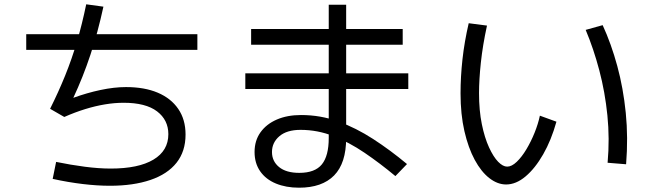

<svg xmlns="http://www.w3.org/2000/svg" viewBox="-20 -822 3040 893"><path d="M491 42Q433 42 365.5 34Q298 26 225 10L241 -69Q309 -55 374.5 -46.5Q440 -38 495 -38Q624 -38 693.5 -79.5Q763 -121 763 -198Q763 -264 710.5 -304Q658 -344 555 -344Q513 -344 468 -336.5Q423 -329 376 -314.5Q329 -300 279 -278L213 -316Q252 -394 283 -470.5Q314 -547 338 -628.5Q362 -710 381 -802L461 -791Q435 -671 400.5 -567Q366 -463 321 -367Q384 -390 447.5 -403.5Q511 -417 566 -417Q652 -417 713.5 -391Q775 -365 809 -315.5Q843 -266 843 -196Q843 -118 801 -65Q759 -12 679.5 15Q600 42 491 42ZM102 -590V-663H898V-590Z M1873 -59 1819 -3Q1747 -63 1675.5 -111.5Q1604 -160 1530.5 -189Q1457 -218 1378 -218Q1314 -218 1279.5 -188.5Q1245 -159 1245 -115Q1245 -72 1278 -45Q1311 -18 1372 -18Q1445 -18 1477 -57.5Q1509 -97 1509 -180V-800H1590V-180Q1590 -63 1534 -6Q1478 51 1371 51Q1310 51 1263 31.5Q1216 12 1190 -25.5Q1164 -63 1164 -115Q1164 -168 1191.5 -206.5Q1219 -245 1267.5 -266Q1316 -287 1380 -287Q1471 -287 1553.5 -257Q1636 -227 1715.5 -175.5Q1795 -124 1873 -59ZM1853 -687V-614H1148V-687ZM1879 -481V-408H1121V-481Z M2334 36Q2294 36 2256 6.5Q2218 -23 2188 -78.5Q2158 -134 2140 -212Q2122 -290 2122 -388Q2122 -465 2131 -546.5Q2140 -628 2160 -714L2245 -703Q2225 -611 2216.5 -531Q2208 -451 2208 -389Q2208 -308 2221 -244.5Q2234 -181 2254.5 -136.5Q2275 -92 2297 -69.5Q2319 -47 2339 -47Q2360 -47 2383.5 -69.5Q2407 -92 2428.5 -128Q2450 -164 2466.5 -205Q2483 -246 2491 -284L2568 -256Q2544 -170 2506.5 -104.5Q2469 -39 2424.5 -1.5Q2380 36 2334 36ZM2892 -58 2806 -65Q2816 -177 2805 -285.5Q2794 -394 2767.5 -494.5Q2741 -595 2704 -683L2783 -705Q2823 -618 2851 -515Q2879 -412 2890.5 -297Q2902 -182 2892 -58Z"/></svg>

Font: Murecho Thin
Style: Regular
Weight: 400
Version: Version 1.010